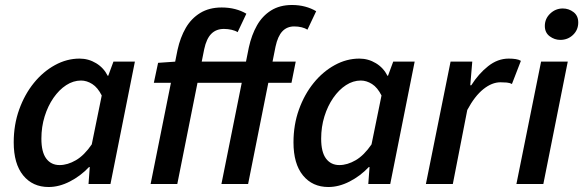

<svg xmlns="http://www.w3.org/2000/svg" viewBox="-20 -738 2339 770"><path d="M175 12Q111 12 73 -34.5Q35 -81 35 -167Q35 -238 57 -299Q79 -360 116 -405.5Q153 -451 200.5 -477Q248 -503 299 -503Q335 -503 365.5 -484.5Q396 -466 412 -434H414L435 -491H521L423 0H335L340 -68H337Q303 -32 260 -10Q217 12 175 12ZM219 -76Q251 -76 284.5 -95.5Q318 -115 348 -159L388 -355Q372 -387 350 -401Q328 -415 305 -415Q274 -415 245.5 -396.5Q217 -378 194.5 -345.5Q172 -313 159 -271Q146 -229 146 -182Q146 -128 165.5 -102Q185 -76 219 -76Z M584 0 692 -538Q703 -588 725 -626Q747 -664 783 -686Q819 -708 869 -708Q898 -708 923 -701.5Q948 -695 968 -683L933 -609Q924 -615 909 -618.5Q894 -622 878 -622Q847 -622 827.5 -602.5Q808 -583 799 -541L691 0ZM868 0 978 -548Q989 -598 1010.5 -636Q1032 -674 1067 -696Q1102 -718 1151 -718Q1179 -718 1203.5 -711.5Q1228 -705 1248 -693L1213 -619Q1204 -625 1190 -628.5Q1176 -632 1160 -632Q1131 -632 1112.5 -612.5Q1094 -593 1085 -551L975 0ZM597 -406 614 -486 686 -491H1166L1149 -406Z M1297 12Q1233 12 1195 -34.5Q1157 -81 1157 -167Q1157 -238 1179 -299Q1201 -360 1238 -405.5Q1275 -451 1322.5 -477Q1370 -503 1421 -503Q1457 -503 1487.5 -484.5Q1518 -466 1534 -434H1536L1557 -491H1643L1545 0H1457L1462 -68H1459Q1425 -32 1382 -10Q1339 12 1297 12ZM1341 -76Q1373 -76 1406.5 -95.5Q1440 -115 1470 -159L1510 -355Q1494 -387 1472 -401Q1450 -415 1427 -415Q1396 -415 1367.5 -396.5Q1339 -378 1316.5 -345.5Q1294 -313 1281 -271Q1268 -229 1268 -182Q1268 -128 1287.5 -102Q1307 -76 1341 -76Z M1688 0 1787 -491H1874L1866 -396H1870Q1899 -442 1937.5 -472.5Q1976 -503 2020 -503Q2036 -503 2048.5 -501Q2061 -499 2069 -494L2033 -401Q2024 -406 2012 -407Q2000 -408 1987 -408Q1953 -408 1918.5 -380.5Q1884 -353 1854 -297L1796 0Z M2051 0 2150 -491H2257L2159 0ZM2227 -578Q2204 -578 2184.5 -592.5Q2165 -607 2165 -634Q2165 -663 2186.5 -683.5Q2208 -704 2237 -704Q2261 -704 2280 -689.5Q2299 -675 2299 -648Q2299 -618 2278 -598Q2257 -578 2227 -578Z"/></svg>

Font: Source Sans 3 ExtraLight SemiBold
Style: Italic
Weight: 600
Italic angle: -11°
Version: Version 3.052;hotconv 1.1.0;makeotfexe 2.6.0